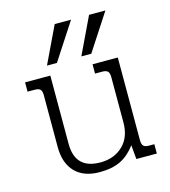

<svg xmlns="http://www.w3.org/2000/svg" viewBox="-108 -794 794 896"><g transform="rotate(-15 289.0 -346.0)"><path d="M239 -707H318L202 -529H154ZM405 -707H484L368 -529H320ZM104 -149V-399Q104 -419 96.5 -427Q89 -435 70 -435H35V-480H157V-150Q157 -28 279 -28Q345 -28 387.5 -68.5Q430 -109 430 -181V-399Q430 -419 422.5 -427Q415 -435 396 -435H361V-480H483V-81Q483 -61 490.5 -53Q498 -45 517 -45H543V0H444L438 -68Q406 -25 365.5 -5Q325 15 264 15Q187 15 145.5 -28Q104 -71 104 -149Z"/></g></svg>

Font: Pridi ExtraLight
Style: Regular
Weight: 275
Designer: Katatrad Team
Foundry: CadsonDemak
Version: Version 1.001